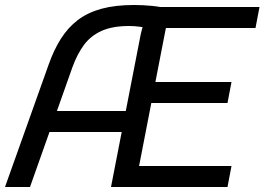

<svg xmlns="http://www.w3.org/2000/svg" viewBox="-22 -748 1058 768"><path d="M-2 0 172 -488Q193 -548 221.5 -593Q250 -638 289.5 -668Q329 -698 384 -713Q439 -728 514 -728Q550 -728 585.5 -724.5Q621 -721 658 -712V-700Q648 -670 640 -628Q632 -586 626 -556L518 0H422L538 -596Q541 -613 545.5 -629.5Q550 -646 560 -660L568 -632Q559 -638 538 -641Q517 -644 494 -644Q428 -644 384.5 -624.5Q341 -605 314 -568.5Q287 -532 268 -480L98 0ZM156 -220 184 -304H500L484 -220ZM484 0 500 -84H904L888 0ZM552 -336 568 -420H904L888 -336ZM588 -636 604 -720H1016L1000 -636Z"/></svg>

Font: Kufam
Style: Italic
Weight: 400
Italic angle: -11°
Designer: Artur Schmal
Foundry: Original Type
Version: Version 1.301; ttfautohint (v1.8.3)